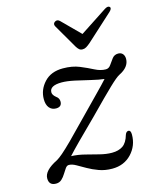

<svg xmlns="http://www.w3.org/2000/svg" viewBox="-104 -743 681 826"><g transform="rotate(-15 236.5 -330.0)"><path d="M413 -111Q413 -61.5 379.8 -26.2Q346.5 9 294 9Q262 9 235.2 -0.8Q208.5 -10.5 186.8 -23Q165 -35.5 147.8 -45.2Q130.5 -55 116.5 -55Q108 -55 101 -45.2Q94 -35.5 86.5 -23Q79 -10.5 68.8 -1Q58.5 8.5 43.5 8.5Q12 8.5 12 -23Q12 -58 73 -88Q83.5 -94 100.2 -108.2Q117 -122.5 147 -152.2Q177 -182 227 -234Q279.5 -288 312.2 -321.2Q345 -354.5 361 -372.5Q337.5 -375 303.5 -383.2Q269.5 -391.5 235.8 -398.8Q202 -406 179 -406Q125 -406 125 -376Q125 -364 140 -352Q153 -343 153 -328Q153 -304 127 -304Q108.5 -304 97.2 -317.5Q86 -331 86 -356Q86 -398 116 -430.5Q146 -463 199 -463Q241 -463 272.5 -450Q304 -437 329 -424Q354 -411 377.5 -411Q391 -411 399.8 -424Q408.5 -437 418.5 -450Q428.5 -463 445.5 -463Q458.5 -463 465.8 -454.5Q473 -446 473 -432Q472.5 -395.5 427.5 -373.5Q413.5 -366.5 379.5 -334Q345.5 -301.5 273.5 -228Q216 -171.5 185.8 -141Q155.5 -110.5 136 -89Q165.5 -88 196 -80.2Q226.5 -72.5 255.8 -65Q285 -57.5 310.5 -57.5Q340 -57.5 359 -70.5Q378 -83.5 387.5 -117Q392.5 -130.5 402 -130.5Q413 -130.5 413 -111ZM338 -538Q328 -529.5 320.2 -524.8Q312.5 -520 303.5 -520Q294 -520 288.5 -524.8Q283 -529.5 277.5 -538L215 -645.5Q207.5 -658.5 219 -666Q230 -673 240.5 -663L319.5 -584L440 -663Q455.5 -673 463 -666Q470 -658.5 456 -645.5Z"/></g></svg>

Font: Fraunces 9pt Soft Light
Style: Italic
Weight: 300
Italic angle: -16°
Version: Version 1.000;[0bf87f6ff]